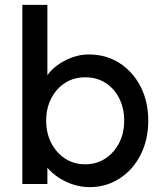

<svg xmlns="http://www.w3.org/2000/svg" viewBox="-20 -760 670 790"><path d="M149 -117 175 -131V-3H72V-740H175V-405L159 -414Q164 -437 181 -458.5Q198 -480 224.5 -497.5Q251 -515 282 -525.5Q313 -536 345 -536Q416 -536 471 -501Q526 -466 558 -404.5Q590 -343 590 -264Q590 -185 558.5 -123Q527 -61 472 -25.5Q417 10 348 10Q314 10 280.5 -1Q247 -12 219.5 -30.5Q192 -49 173.5 -71.5Q155 -94 149 -117ZM491 -264Q491 -315 470.5 -355.5Q450 -396 414 -419Q378 -442 331 -442Q284 -442 248 -419Q212 -396 191 -355.5Q170 -315 170 -264Q170 -212 191 -171.5Q212 -131 248 -107.5Q284 -84 331 -84Q377 -84 413 -107.5Q449 -131 470 -171.5Q491 -212 491 -264Z"/></svg>

Font: Mach
Style: Regular
Weight: 400
Version: Version 1.002